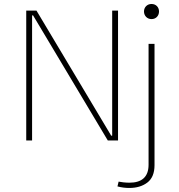

<svg xmlns="http://www.w3.org/2000/svg" viewBox="-20 -703 894 961"><path d="M700.7 -645.5C700.7 -624.5 716.3 -607.4 738.3 -607.4C761.2 -607.4 775.9 -624.5 775.9 -645.5C775.9 -666.5 761.2 -683.1 738.3 -683.1C716.3 -683.1 700.7 -666.5 700.7 -645.5ZM567.9 230C587.9 235.4 607.4 237.8 627.4 237.8C663.1 237.8 693.4 229 717.3 210.9C741.2 192.9 753.4 163.6 753.4 123.5V-483.4H723.6V121.6C723.6 183.6 688.5 211.4 627.9 211.4C606.9 211.4 585.4 208.5 573.7 206.1ZM541.5 -23.9H536.6L162.6 -649.9H111.3V0H140.6V-626H145.5L519.5 0H570.8V-649.9H541.5Z"/></svg>

Font: Estedad Thin
Style: Regular
Weight: 100
Designer: Amin Abedi
Version: Version 7.3